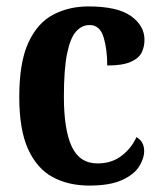

<svg xmlns="http://www.w3.org/2000/svg" viewBox="-20 -568 502 598"><path d="M258 10Q193 10 144 -16.5Q95 -43 67.5 -103.5Q40 -164 40 -266Q40 -374 68.5 -435.5Q97 -497 146 -522.5Q195 -548 255 -548Q346 -548 388 -518Q430 -488 430 -444Q430 -422 421 -404Q412 -386 386.5 -375Q361 -364 314 -364Q314 -415 302.5 -452.5Q291 -490 259 -490Q235 -490 217 -470Q199 -450 189 -401.5Q179 -353 179 -267Q179 -164 203.5 -111.5Q228 -59 284 -59Q328 -59 359 -83Q390 -107 405 -141Q429 -127 429 -98Q429 -74 413 -49Q397 -24 359.5 -7Q322 10 258 10Z"/></svg>

Font: Noto Serif Hebrew Condensed
Style: Bold
Weight: 700
Width: 3
Designer: Monotype Design Team
Foundry: Monotype Imaging Inc.
Version: Version 2.004; ttfautohint (v1.8.4.7-5d5b)